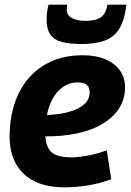

<svg xmlns="http://www.w3.org/2000/svg" viewBox="-20 -790 560 820"><path d="M146 -299Q166 -297 190.5 -299Q215 -301 238 -304Q297 -314 330 -337Q363 -360 363 -395Q363 -417 351 -427.5Q339 -438 311 -438Q272 -438 240.5 -412Q209 -386 191.5 -338.5Q174 -291 173 -226Q173 -186 184 -162Q195 -138 219.5 -128Q244 -118 283 -118Q302 -118 326 -121Q350 -124 378.5 -130.5Q407 -137 436 -148L455 -25Q409 -7 357 1.5Q305 10 255 10Q180 10 128 -15.5Q76 -41 48.5 -90Q21 -139 21 -207Q21 -281 41 -344Q61 -407 100.5 -454Q140 -501 198.5 -527.5Q257 -554 334 -554Q389 -554 429.5 -537Q470 -520 492 -489.5Q514 -459 514 -416Q514 -339 452 -285.5Q390 -232 280 -215Q240 -209 204.5 -208Q169 -207 137 -209ZM327 -602Q279 -602 245.5 -610.5Q212 -619 195.5 -642Q179 -665 179 -707Q179 -722 181 -737.5Q183 -753 187 -770H267Q266 -763 265.5 -758Q265 -753 265 -749Q265 -732 275.5 -721.5Q286 -711 304 -706Q322 -701 343 -701Q379 -701 398.5 -709.5Q418 -718 426.5 -733.5Q435 -749 439 -770H520Q512 -704 489.5 -667.5Q467 -631 427 -616.5Q387 -602 327 -602Z"/></svg>

Font: Georama ExtraCondensed Thin
Style: Bold Italic
Weight: 700
Italic angle: -9°
Version: Version 1.001